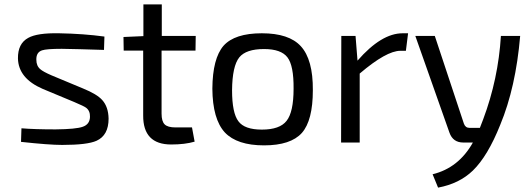

<svg xmlns="http://www.w3.org/2000/svg" viewBox="-20 -651 2424 877"><path d="M175 -245Q64 -293 62 -384Q61 -452 109 -478Q150 -501 250 -499Q362 -497 457 -484L455 -423Q331 -427 262 -428Q192 -428 172 -421Q145 -412 146 -378Q146 -350 164 -335Q176 -324 215 -307L359 -247Q423 -221 447 -194Q475 -163 476 -109Q476 -33 421 -8Q379 11 264 11Q204 11 76 -3L78 -65Q138 -60 234 -60Q328 -61 358 -72Q390 -83 391 -117Q392 -145 373 -159Q364 -166 319 -185Z M718 -132Q718 -97 732 -83Q746 -69 781 -69H857L869 -4Q825 9 762 9Q633 9 634 -124V-420H545L544 -482L635 -486V-631H719V-487H874L873 -420H718Z M1354 -440Q1410 -379 1409 -239Q1409 -101 1359 -44Q1308 13 1186 13Q1063 13 1007 -46Q951 -107 950 -246Q951 -384 1001 -442Q1052 -499 1176 -499Q1300 -499 1354 -440ZM1073 -389Q1041 -349 1040 -239Q1040 -135 1069 -97Q1097 -59 1176 -59Q1258 -59 1289 -99Q1321 -139 1321 -246Q1322 -351 1293 -389Q1264 -427 1186 -427Q1104 -427 1073 -389Z M1834 -419H1809Q1745 -419 1623 -315V0H1538L1539 -487H1604L1613 -374Q1722 -499 1819 -499H1844Z M2356 -487Q2336 -252 2265 -81Q2208 62 2140 128Q2078 188 1981 206L1956 145Q2075 116 2140 0H2096Q2049 0 2033 -45L1877 -487H1966L2099 -86Q2106 -67 2124 -67H2172L2187 -106Q2256 -290 2268 -487Z"/></svg>

Font: Taylor Sans
Style: Regular
Weight: 400
Italic angle: -8°
Designer: Natanael Gama
Version: Version 1.001 September 8, 2015